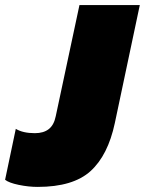

<svg xmlns="http://www.w3.org/2000/svg" viewBox="-76 -719 569 754"><path d="M-56 -13 -14 -213Q14 -196 61 -196Q95 -196 115.5 -212Q136 -228 143 -263L236 -699H473L375 -236Q348 -109 279.5 -47Q211 15 72 15Q36 15 -2.5 7Q-41 -1 -56 -13Z"/></svg>

Font: Prompt Black
Style: Italic
Weight: 900
Italic angle: -12°
Designer: Katatrad Team
Foundry: CadsonDemak
Version: Version 1.001